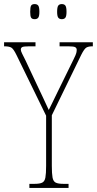

<svg xmlns="http://www.w3.org/2000/svg" viewBox="-28 -921 475 941"><path d="M116 0V-20H142Q167 -20 179 -26Q191 -32 194.5 -51Q198 -70 198 -108V-354L53 -651Q38 -682 27 -688Q16 -694 -6 -694H-8V-714H146V-694H115Q87 -694 80.5 -690Q74 -686 74 -678Q74 -671 80.5 -658Q87 -645 97 -625L151 -510Q167 -477 181.5 -445.5Q196 -414 211 -382Q219 -397 229.5 -419.5Q240 -442 256 -474L333 -631Q344 -653 346 -661.5Q348 -670 348 -677Q348 -685 341 -689.5Q334 -694 307 -694H264V-714H427V-694H425Q406 -694 395.5 -688Q385 -682 370 -652L226 -356V-108Q226 -70 229.5 -51Q233 -32 245 -26Q257 -20 282 -20H308V0ZM275 -827Q263 -827 257.5 -834.5Q252 -842 252 -863Q252 -886 257.5 -893.5Q263 -901 275 -901Q287 -901 292.5 -893.5Q298 -886 298 -863Q298 -842 292.5 -834.5Q287 -827 275 -827ZM142 -827Q129 -827 124.5 -834.5Q120 -842 120 -863Q120 -886 124.5 -893.5Q129 -901 142 -901Q154 -901 159.5 -893.5Q165 -886 165 -863Q165 -842 159.5 -834.5Q154 -827 142 -827Z"/></svg>

Font: Noto Serif Tamil ExtraCondensed Thin
Style: Italic
Weight: 100
Width: 2
Italic angle: -12°
Designer: Indian Type Foundry, Tom Grace, and the Monotype Design Team
Foundry: Monotype Imaging Inc.
Version: Version 2.003; ttfautohint (v1.8.4.7-5d5b)